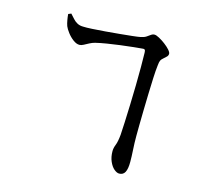

<svg xmlns="http://www.w3.org/2000/svg" viewBox="-114 -914 1229 1106"><g transform="rotate(15 500.0 -361.0)"><path d="M647 -659Q647 -672 642.5 -676Q638 -680 627 -678Q605 -676 571 -672.5Q537 -669 498.5 -664Q460 -659 423 -653Q386 -647 357 -640Q341 -636 325 -627.5Q309 -619 296 -612Q283 -605 272 -605Q254 -605 234 -620Q214 -635 198.5 -655.5Q183 -676 177 -691Q172 -705 168.5 -725Q165 -745 164 -760L181 -767Q194 -753 205 -740.5Q216 -728 231 -720Q246 -712 266 -712Q284 -711 319 -713Q354 -715 397 -718.5Q440 -722 481.5 -726Q523 -730 555.5 -733.5Q588 -737 602 -740Q622 -744 634 -752Q646 -760 655.5 -767Q665 -774 676 -774Q686 -774 704.5 -764Q723 -754 741.5 -740Q760 -726 772.5 -712Q785 -698 785 -689Q785 -679 778 -671.5Q771 -664 759 -654Q749 -646 745 -637.5Q741 -629 739 -609Q735 -577 733 -530.5Q731 -484 729.5 -432.5Q728 -381 727 -332Q726 -283 725.5 -243.5Q725 -204 725 -182Q725 -140 727.5 -101Q730 -62 730 -29Q730 12 719.5 32Q709 52 685 52Q671 52 654.5 38Q638 24 626.5 -2.5Q615 -29 615 -63Q615 -82 623.5 -103Q632 -124 636 -166Q638 -194 640 -241.5Q642 -289 644 -347Q646 -405 647 -463.5Q648 -522 648 -573.5Q648 -625 647 -659Z"/></g></svg>

Font: Early Summer Mincho SemiBold
Style: Regular
Weight: 600
Designer: GuiWonder
Version: Version 1.002